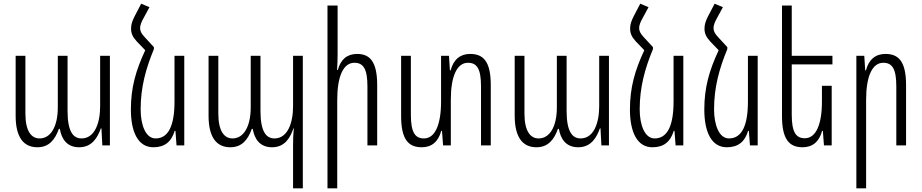

<svg xmlns="http://www.w3.org/2000/svg" viewBox="-20 -790 5007 1043"><path d="M183 10C247 10 279 -32 300 -90H305C314 -37 342 10 410 10C482 10 511 -46 528 -93H531L536 0H577V-487H524V-213C524 -121 494 -38 423 -38C379 -38 347 -73 347 -187V-487H294V-207C294 -103 256 -38 195 -38C151 -38 118 -76 118 -173V-487H65V-161C65 -43 109 10 183 10Z M816 -534 768 -586C748 -607 741 -621 741 -638C741 -652 748 -671 759 -690L792 -751L747 -770L710 -699C698 -675 692 -656 692 -635C692 -609 700 -590 723 -565L769 -517C718 -408 691 -315 691 -195C691 -73 730 10 813 10C875 10 911 -20 929 -79H933L939 0H981V-487H928V-239C928 -108 895 -38 825 -38C771 -38 744 -112 744 -196C744 -315 772 -417 816 -523Z M1572 233H1625V-487H1572V-213C1572 -121 1542 -38 1471 -38C1427 -38 1395 -73 1395 -187V-487H1342V-207C1342 -103 1304 -38 1243 -38C1199 -38 1166 -76 1166 -173V-487H1113V-161C1113 -43 1157 10 1231 10C1295 10 1327 -32 1348 -90H1353C1362 -37 1390 10 1458 10C1530 10 1558 -46 1574 -93H1576C1573 -62 1572 -32 1572 -1Z M1814 -760H1759V233H1812V-248C1812 -375 1845 -449 1905 -449C1953 -449 1976 -417 1976 -321V0H2029V-328C2029 -457 1988 -497 1920 -497C1866 -497 1831 -468 1815 -410H1811C1813 -438 1814 -467 1814 -495Z M2534 -497C2481 -497 2444 -468 2428 -408H2424L2419 -487H2376V-239C2376 -112 2343 -38 2283 -38C2236 -38 2212 -69 2212 -166V-487H2159V-159C2159 -31 2200 10 2271 10C2325 10 2361 -20 2377 -79H2381L2387 0H2429V-248C2429 -375 2462 -449 2522 -449C2570 -449 2593 -418 2593 -321V0H2646V-328C2646 -457 2605 -497 2534 -497Z M2894 10C2958 10 2990 -32 3011 -90H3016C3025 -37 3053 10 3121 10C3193 10 3222 -46 3239 -93H3242L3247 0H3288V-487H3235V-213C3235 -121 3205 -38 3134 -38C3090 -38 3058 -73 3058 -187V-487H3005V-207C3005 -103 2967 -38 2906 -38C2862 -38 2829 -76 2829 -173V-487H2776V-161C2776 -43 2820 10 2894 10Z M3527 -534 3479 -586C3459 -607 3452 -621 3452 -638C3452 -652 3459 -671 3470 -690L3503 -751L3458 -770L3421 -699C3409 -675 3403 -656 3403 -635C3403 -609 3411 -590 3434 -565L3480 -517C3429 -408 3402 -315 3402 -195C3402 -73 3441 10 3524 10C3586 10 3622 -20 3640 -79H3644L3650 0H3692V-487H3639V-239C3639 -108 3606 -38 3536 -38C3482 -38 3455 -112 3455 -196C3455 -315 3483 -417 3527 -523Z M3931 -534 3883 -586C3863 -607 3856 -621 3856 -638C3856 -652 3863 -671 3874 -690L3907 -751L3862 -770L3825 -699C3813 -675 3807 -656 3807 -635C3807 -609 3815 -590 3838 -565L3884 -517C3833 -408 3806 -315 3806 -195C3806 -73 3845 10 3928 10C3990 10 4026 -20 4044 -79H4048L4054 0H4096V-487H4043V-239C4043 -108 4010 -38 3940 -38C3886 -38 3859 -112 3859 -196C3859 -315 3887 -417 3931 -523Z M4498 -324H4445V-239C4445 -112 4412 -39 4352 -39C4305 -39 4281 -70 4281 -167V-440H4502V-487H4281V-760H4228V-159C4228 -31 4269 10 4340 10C4394 10 4430 -20 4446 -79H4450L4456 0H4498Z M4632 233H4685V-248C4685 -375 4718 -449 4778 -449C4826 -449 4849 -418 4849 -321V0H4902V-328C4902 -457 4861 -497 4790 -497C4737 -497 4700 -468 4684 -408H4680L4675 -487H4632Z"/></svg>

Font: Noto Sans Armenian ExtraCondensed Light
Style: Regular
Weight: 300
Width: 2
Designer: Monotype Design Team
Foundry: Monotype Imaging Inc.
Version: Version 2.008